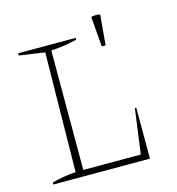

<svg xmlns="http://www.w3.org/2000/svg" viewBox="-108 -817 839 910"><g transform="rotate(-15 312.0 -362.0)"><path d="M509 -250H516V0H42V-10Q73 -18 102 -23Q131 -28 159 -29L167 -615L42 -633V-644H324V-635Q296 -628 264 -623Q232 -618 197 -616V-30H479ZM433 -573 421 -721Q443 -726 465 -721L452 -573Z"/></g></svg>

Font: Piazzolla SC Thin
Style: Regular
Weight: 100
Designer: Juan Pablo del Peral
Foundry: Huerta Tipografica
Version: Version 1.330